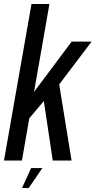

<svg xmlns="http://www.w3.org/2000/svg" viewBox="-43 -805 480 963"><path d="M-23 0H67L103.9 -211.8L176.8 -298.2L221.5 0H315.9L253.9 -381.7L416.6 -596.5H316.6L127.7 -344.1L205 -785H115ZM67.4 137.9H101.1L169.4 37.9H113.1Z"/></svg>

Font: Anybody Thin Condensed
Style: Italic
Weight: 100
Width: 3
Italic angle: -10°
Version: Version 1.113;gftools[0.9.25]